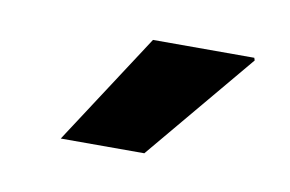

<svg xmlns="http://www.w3.org/2000/svg" viewBox="-33 -769 338 224"><g transform="rotate(10 136.5 -657.0)"><path d="M48 -591 134 -723H254L255 -720L147 -591Z"/></g></svg>

Font: AXENEO7
Style: Regular
Weight: 400
Designer: Hector Gatti, Simon Guibord
Foundry: Omnibus-Type, Jean-Christophe Thérien
Version: Version 1.000